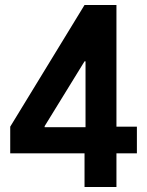

<svg xmlns="http://www.w3.org/2000/svg" viewBox="-20 -750 590 770"><path d="M319 0V-135H21V-242L319 -730H447V-242H529V-135H447V0ZM159 -240H323V-504H319L159 -244Z"/></svg>

Font: M PLUS Code Latin SemiExpanded SemiBold
Style: Regular
Weight: 600
Width: 6
Designer: Coji Morishita
Foundry: UNDERFOREST DESIGN
Version: Version 1.002; ttfautohint (v1.8.3)